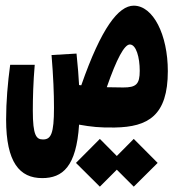

<svg xmlns="http://www.w3.org/2000/svg" viewBox="-20 -454 626 691"><path d="M393.6 4.9C513.2 2.9 584 -38.1 584 -197.8C584 -329.1 531.2 -433.6 461.4 -433.6C406.7 -433.6 344.7 -354 272.5 -147C270 -147.5 267.1 -147.5 264.6 -147.9C263.2 -177.7 260.3 -212.4 255.4 -261.2L165.5 -255.9C171.9 -177.7 174.3 -118.2 174.3 -66.4C174.3 27.3 163.6 47.9 134.8 47.9C110.8 47.9 98.1 34.2 98.1 -55.7C98.1 -100.6 99.6 -157.7 105 -220.7H16.6C7.8 -156.2 2 -87.4 2 -23.9C2 130.9 50.8 187 131.8 187C205.1 187 254.9 146 264.6 -5.4C308.1 2.4 339.8 5.9 393.6 4.9ZM461.4 217.8 547.4 132.3 461.4 45.9 400.4 107.4 339.4 45.9 253.4 132.3 339.4 217.8 400.4 156.7ZM364.3 -140.1C399.9 -242.7 427.7 -293.9 447.3 -293.9C470.2 -293.9 482.9 -247.1 482.9 -199.2C482.9 -150.4 469.7 -139.2 423.3 -139.2C400.4 -139.2 380.9 -139.6 364.3 -140.1Z"/></svg>

Font: Cascadia Mono NF
Style: Bold
Weight: 700
Monospace: yes
Designer: Aaron Bell
Foundry: Saja Typeworks
Version: Version 2404.023